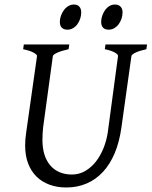

<svg xmlns="http://www.w3.org/2000/svg" viewBox="-20 -811 668 846"><path d="M625 -594.2Q594.2 -587.4 577.1 -579.1Q560.1 -570.8 559.1 -564L515.1 -250Q506.3 -186 485.6 -136.5Q464.8 -86.9 433.3 -53.2Q401.9 -19.5 361.1 -2.2Q320.3 15.1 272 15.1Q231.9 15.1 198.5 2.9Q165 -9.3 141.1 -32.7Q117.2 -56.2 104 -90.6Q90.8 -125 90.8 -169.9Q90.8 -182.6 91.8 -196.8Q92.8 -210.9 95.2 -226.1L143.1 -564Q144 -569.8 128.9 -578.6Q113.8 -587.4 82 -594.2L85 -615.2H285.2L282.2 -594.2Q251.5 -587.4 232.9 -579.1Q214.4 -570.8 212.9 -564L169.9 -249Q167 -220.2 167 -193.8Q167 -159.7 175.3 -131.8Q183.6 -104 200 -84Q216.3 -64 240.7 -53Q265.1 -42 296.9 -42Q328.6 -42 355.5 -57.6Q382.3 -73.2 402.6 -99.1Q422.9 -125 436.3 -158.7Q449.7 -192.4 455.1 -229L500 -564Q501.5 -569.8 487.5 -578.6Q473.6 -587.4 441.9 -594.2L444.8 -615.2H627.9ZM337.9 -756.3Q337.9 -742.7 333.5 -729.2Q329.1 -715.8 321.3 -704.8Q313.5 -693.8 302 -687Q290.5 -680.2 276.9 -680.2Q261.2 -680.2 252.4 -689Q243.7 -697.8 243.7 -714.4Q243.7 -727.5 248.3 -741Q252.9 -754.4 261 -765.6Q269 -776.9 280.5 -783.9Q292 -791 305.7 -791Q320.8 -791 329.3 -782Q337.9 -772.9 337.9 -756.3ZM520 -756.3Q520 -742.7 515.6 -729.2Q511.2 -715.8 503.2 -704.8Q495.1 -693.8 483.6 -687Q472.2 -680.2 458 -680.2Q442.9 -680.2 434.3 -689Q425.8 -697.8 425.8 -714.4Q425.8 -727.5 430.2 -741Q434.6 -754.4 442.4 -765.6Q450.2 -776.9 461.4 -783.9Q472.7 -791 486.8 -791Q502 -791 511 -782Q520 -772.9 520 -756.3Z"/></svg>

Font: GentiumAlt
Style: Italic
Weight: 400
Italic angle: -7°
Designer: J. Victor Gaultney
Version: Version 1.02; 2005; OFL release